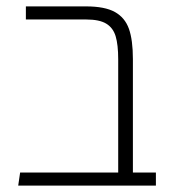

<svg xmlns="http://www.w3.org/2000/svg" viewBox="-20 -581 535 601"><path d="M468 -41V0H37L43 -41H350V-395Q350 -441 342 -467.5Q334 -494 312.5 -507Q291 -520 250 -520H61V-561H249Q308 -561 339.5 -543.5Q371 -526 383.5 -491Q396 -456 396 -396V-41Z"/></svg>

Font: FiraGO ExtraLight
Style: Regular
Weight: 200
Designer: bBox Type
Foundry: bBox Type GmbH
Version: Version 1.001